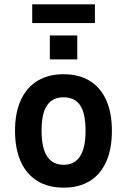

<svg xmlns="http://www.w3.org/2000/svg" viewBox="-20 -852 584 882"><path d="M273 10Q202 10 152 -20.5Q102 -51 75.5 -109.5Q49 -168 49 -251Q49 -334 75.5 -392Q102 -450 152 -480.5Q202 -511 272 -511Q343 -511 392.5 -480.5Q442 -450 468 -392Q494 -334 494 -251Q494 -168 468 -109.5Q442 -51 392.5 -20.5Q343 10 273 10ZM272 -95Q322 -95 347.5 -133.5Q373 -172 373 -252Q373 -332 348 -368.5Q323 -405 272 -405Q222 -405 196.5 -368.5Q171 -332 171 -252Q171 -172 196.5 -133.5Q222 -95 272 -95ZM128 -746V-832H416V-746ZM209 -579V-689H335V-579Z"/></svg>

Font: Nunito Sans 7pt Condensed
Style: Bold
Weight: 700
Width: 3
Designer: Vernon Adams
Foundry: Vernon Adams
Version: Version 3.101;gftools[0.9.27]